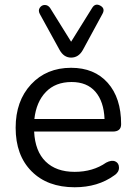

<svg xmlns="http://www.w3.org/2000/svg" viewBox="-20 -781 572 810"><path d="M280 -538Q249 -538 231 -571L148 -722Q140 -737 148 -748.5Q156 -760 169 -760Q182 -760 191 -748L280 -605L369 -748Q382 -769 403.5 -757Q425 -745 412 -722L330 -571Q312 -538 280 -538ZM295 9Q180 9 113 -58.5Q46 -126 46 -242Q46 -355 111 -425Q176 -495 280 -495Q378 -495 434.5 -431.5Q491 -368 491 -257Q491 -226 456 -226H124Q128 -143 172.5 -99.5Q217 -56 295 -56Q372 -56 428 -95Q451 -107 466.5 -100Q482 -93 482 -73.5Q482 -54 462 -41Q393 9 295 9ZM282 -435Q214 -435 173.5 -393Q133 -351 125 -279H421Q418 -353 382.5 -394Q347 -435 282 -435Z"/></svg>

Font: Nunito
Style: Regular
Weight: 400
Designer: Vernon Adams
Foundry: Vernon Adams
Version: Version 3.602